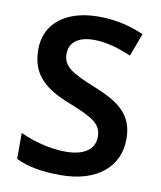

<svg xmlns="http://www.w3.org/2000/svg" viewBox="-83 -790 725 866"><g transform="rotate(10 280.0 -357.0)"><path d="M518 -201C518 -313 452 -361 335 -408C223 -453 185 -477 185 -535C185 -583 222 -617 296 -617C354 -617 413 -599 468 -575L507 -680C452 -705 383 -724 299 -724C155 -724 56 -654 56 -532C56 -416 120 -362 236 -316C351 -271 389 -247 389 -189C389 -134 345 -98 257 -98C186 -98 107 -119 48 -147V-28C102 -2 167 10 253 10C424 10 518 -78 518 -201Z"/></g></svg>

Font: Noto Sans Lao SemiBold
Style: Regular
Weight: 600
Designer: Monotype Design Team
Foundry: Monotype Imaging Inc.
Version: Version 2.003